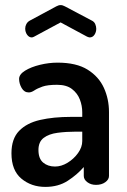

<svg xmlns="http://www.w3.org/2000/svg" viewBox="-20 -726 499 754"><path d="M158 8Q103 8 64 -24.5Q25 -57 25 -124Q25 -181 55 -212Q85 -243 137.5 -255Q190 -267 259 -267H303V-285Q303 -311 293.5 -335.5Q284 -360 262.5 -376.5Q241 -393 204 -393Q167 -393 147 -386Q127 -379 115 -371Q103 -363 93 -363Q75 -363 65 -380.5Q55 -398 55 -416Q55 -434 78.5 -448.5Q102 -463 137 -471.5Q172 -480 206 -480Q280 -480 324 -452.5Q368 -425 388 -381Q408 -337 408 -286V-35Q408 -21 393.5 -10.5Q379 0 357 0Q337 0 323 -10.5Q309 -21 309 -35V-70Q283 -40 246 -16Q209 8 158 8ZM196 -72Q221 -72 245.5 -87Q270 -102 286.5 -125Q303 -148 303 -172V-209H278Q240 -209 206 -204.5Q172 -200 151.5 -184.5Q131 -169 131 -137Q131 -103 149.5 -87.5Q168 -72 196 -72ZM105 -579Q94 -579 86.5 -589.5Q79 -600 79 -614Q79 -623 83.5 -631.5Q88 -640 97 -645L201 -701Q210 -706 218 -706Q226 -706 235 -701L339 -646Q350 -641 354 -631.5Q358 -622 358 -613Q358 -600 351 -589.5Q344 -579 332 -579Q330 -579 327.5 -580Q325 -581 322 -582L218 -638L114 -582Q112 -581 109.5 -580Q107 -579 105 -579Z"/></svg>

Font: Dosis ExtraLight SemiBold
Style: Regular
Weight: 600
Version: Version 3.001; ttfautohint (v1.8.2)